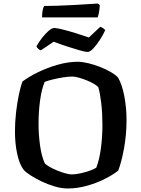

<svg xmlns="http://www.w3.org/2000/svg" viewBox="-20 -1071 804 1091"><path d="M364 0Q330 0 291 -11.5Q252 -23 215.5 -40.5Q179 -58 151.5 -76Q124 -94 113 -108Q90 -139 77.5 -197.5Q65 -256 65 -324Q65 -380 71.5 -434.5Q78 -489 87.5 -534.5Q97 -580 108 -608Q142 -634 195 -660Q248 -686 307.5 -703Q367 -720 421 -720Q447 -720 481 -712Q515 -704 549 -690.5Q583 -677 610.5 -661Q638 -645 651 -630Q674 -590 686.5 -524Q699 -458 699 -389Q699 -307 685 -229.5Q671 -152 652 -102Q627 -81 581 -57Q535 -33 478 -16.5Q421 0 364 0ZM387 -80Q409 -80 437 -86Q465 -92 490 -101Q515 -110 527 -118Q544 -160 553 -225.5Q562 -291 562 -363Q562 -427 555.5 -483Q549 -539 539 -575Q533 -583 515.5 -593.5Q498 -604 475 -613.5Q452 -623 429 -629.5Q406 -636 390 -636Q369 -636 340 -631.5Q311 -627 282 -620Q253 -613 234 -606Q217 -566 208 -502.5Q199 -439 199 -368Q199 -306 207.5 -245Q216 -184 234 -144Q242 -134 261.5 -123Q281 -112 305 -102Q329 -92 351.5 -86Q374 -80 387 -80ZM478 -776Q464 -776 431 -785.5Q398 -795 358 -808Q318 -821 285 -834L212 -785Q206 -786 198.5 -792.5Q191 -799 187 -808Q200 -831 218.5 -855Q237 -879 256 -895.5Q275 -912 288 -912Q302 -912 336 -903.5Q370 -895 410.5 -882.5Q451 -870 485 -858L550 -919Q569 -911 578 -900Q566 -873 547.5 -844.5Q529 -816 510.5 -796Q492 -776 478 -776ZM219 -972Q219 -998 223 -1015Q227 -1032 231 -1037Q263 -1037 307.5 -1038.5Q352 -1040 398 -1042.5Q444 -1045 481 -1047.5Q518 -1050 536 -1051L547 -1042Q546 -1017 542 -998.5Q538 -980 535 -972Z"/></svg>

Font: Texturina SemiBold
Style: Regular
Weight: 600
Designer: Guillermo Torres Carreño
Foundry: Omnibus-Type
Version: Version 1.002; ttfautohint (v1.8.3)